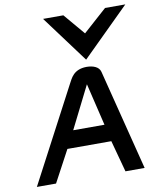

<svg xmlns="http://www.w3.org/2000/svg" viewBox="-94 -943 838 1016"><g transform="rotate(-10 325.0 -435.0)"><path d="M394.6 -618 649.6 -870H540.6L413.2 -756L316.6 -870H207.6ZM463.1 -541C455.9 -569 423.4 -580 389.4 -580C319.3 -579 303.2 -534 288.7 -508L21 0H124L215 -170H451L497 0H600ZM376.1 -489 430.4 -262H262.4Z"/></g></svg>

Font: Charger
Style: ExBdIt
Weight: 400
Designer: Jasper
Foundry: Cannot Into Space Fonts
Version: Version 0.99